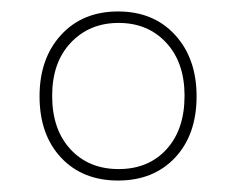

<svg xmlns="http://www.w3.org/2000/svg" viewBox="-20 -745 413 335"><path d="M186 -430Q124 -430 86.5 -470Q49 -510 49 -577Q49 -643 86.5 -684Q124 -725 186 -725Q248 -725 285.5 -684Q323 -643 323 -577Q323 -510 285.5 -470Q248 -430 186 -430ZM187 -450Q239 -450 270.5 -484.5Q302 -519 302 -578Q302 -636 270 -670.5Q238 -705 187 -705Q136 -705 103.5 -670.5Q71 -636 71 -578Q71 -519 103 -484.5Q135 -450 187 -450Z"/></svg>

Font: Noto Serif Display SemiCondensed
Style: Bold
Weight: 700
Width: 4
Designer: Monotype Design Team
Foundry: Monotype Imaging Inc.
Version: Version 2.009